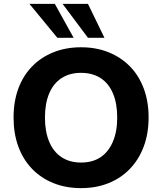

<svg xmlns="http://www.w3.org/2000/svg" viewBox="-20 -960 836 991"><path d="M398 11Q320 11 255.5 -15Q191 -41 145 -89Q99 -137 74.5 -204Q50 -271 50 -353Q50 -436 74.5 -502.5Q99 -569 145 -616.5Q191 -664 255.5 -690Q320 -716 398 -716Q477 -716 541 -690Q605 -664 651 -617Q697 -570 722 -503Q747 -436 747 -354Q747 -271 722 -204Q697 -137 651 -89Q605 -41 541 -15Q477 11 398 11ZM398 -121Q458 -121 499 -148.5Q540 -176 562.5 -228.5Q585 -281 585 -353Q585 -426 563 -478Q541 -530 499 -557Q457 -584 398 -584Q340 -584 298 -557Q256 -530 234 -478Q212 -426 212 -353Q212 -281 234 -228.5Q256 -176 298 -148.5Q340 -121 398 -121ZM434 -765 303 -940H434L519 -765ZM276 -765 132 -940H263L360 -765Z"/></svg>

Font: Nunito Sans 12pt ExtraBold
Style: Regular
Weight: 800
Designer: Vernon Adams
Foundry: Vernon Adams
Version: Version 3.101;gftools[0.9.27]